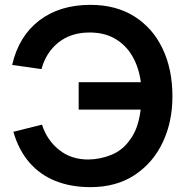

<svg xmlns="http://www.w3.org/2000/svg" viewBox="-20 -755 760 790"><path d="M352.3 15Q272.1 15 208.5 -10.3Q145 -35.6 101 -86.3Q57 -137 35 -212.7L152.8 -242.2Q173.1 -178.2 223.5 -138.1Q273.8 -98 344.8 -98.7Q394.3 -99.7 438.7 -118.1Q483.1 -136.5 511 -174.8Q533.2 -203.3 544 -236.2Q554.7 -269.1 558.7 -304H303.7V-416.8H559.5Q551.4 -477.9 524.4 -524.2Q497.3 -570.6 452.2 -596.4Q407.1 -622.2 344.8 -621.2Q271.1 -620.5 220.1 -579.9Q169.2 -539.2 150.7 -470.7L30 -487.7Q57 -605.8 141.1 -670.4Q225.2 -735 352.3 -735Q456.9 -735 532.3 -687.8Q607.7 -640.6 648.4 -556.1Q689.1 -471.7 689.5 -360Q689.9 -255 649.9 -170Q609.9 -85 534.2 -35Q458.5 15 352.3 15Z"/></svg>

Font: Manrope Variable Light
Style: Regular
Weight: 200
Designer: Mikhail Sharanda
Foundry: Mikhail Sharanda
Version: Version 4.505